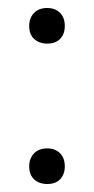

<svg xmlns="http://www.w3.org/2000/svg" viewBox="-20 -451 235 480"><path d="M98 -80Q118 -80 130 -68Q142 -56 142 -35Q142 -15 130.5 -3Q119 9 98 9Q78 9 65.5 -2.5Q53 -14 53 -35Q53 -55 65 -67.5Q77 -80 98 -80ZM98 -431Q118 -431 130 -419Q142 -407 142 -386Q142 -366 130.5 -354Q119 -342 98 -342Q78 -342 65.5 -353.5Q53 -365 53 -386Q53 -406 65 -418.5Q77 -431 98 -431Z"/></svg>

Font: FoglihtenNo06
Style: Regular
Weight: 500
Designer: gluk (gluksza@wp.pl)
Foundry: gluk (gluksza@wp.pl)
Version: Version 0.76